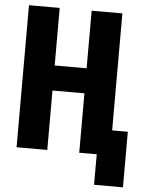

<svg xmlns="http://www.w3.org/2000/svg" viewBox="-57 -744 715 940"><g transform="rotate(5 300.0 -274.0)"><path d="M441 0H355V-292H198V0H47V-698H198V-415H355V-698H506V-123H583V150H441Z"/></g></svg>

Font: Lilex
Style: Regular
Weight: 400
Monospace: yes
Designer: Mike Abbink, Paul van der Laan, Pieter van Rosmalen, Mikhael Khrustik
Foundry: Mikhael Khrustik
Version: Version 2.510